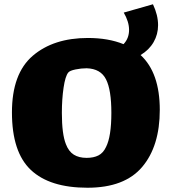

<svg xmlns="http://www.w3.org/2000/svg" viewBox="-20 -830 805 900"><path d="M729 -315Q729 -145 646.5 -47.5Q564 50 390 50Q213 50 124.5 -33.5Q36 -117 36 -303Q36 -485 133.5 -568.5Q231 -652 392 -652Q488 -652 559 -623Q585 -650 585 -690Q585 -728 560 -771L697 -810Q721 -759 721 -712Q721 -669 700 -632.5Q679 -596 639 -572Q729 -489 729 -315ZM502 -301Q502 -409 477 -458Q452 -508 386 -510Q361 -510 334 -504.5Q307 -499 300 -490Q286 -473 278 -419Q270 -365 270 -301Q270 -201 289 -154Q302 -120 326 -105Q350 -90 386 -90Q419 -90 441.5 -101.5Q464 -113 477 -141Q502 -190 502 -301Z"/></svg>

Font: Lalezar
Style: Regular
Weight: 400
Designer: Borna Izadpanah
Foundry: Borna Izadpanah
Version: Version 1.003;November 28, 2018;FontCreator 11.5.0.2421 64-b